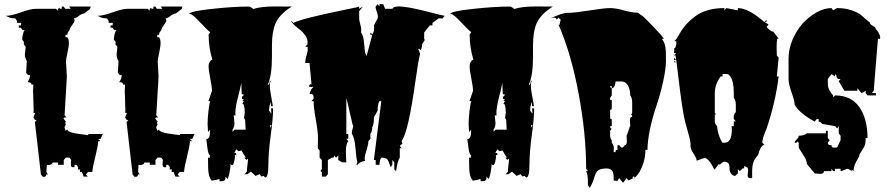

<svg xmlns="http://www.w3.org/2000/svg" viewBox="-20 -777 4248 919"><path d="M295.9 -483.4 299.8 -413.6V-407.2L289.1 -225.6L297.9 -214.8H288.6L283.7 -210.4L296.9 -192.4H292L294.9 -180.7L288.6 -168L293.9 -150.9L302.2 -157.2Q301.3 -142.1 374 -133.8Q399.4 -130.9 400.9 -129.9L403.8 -135.7H472.2L461.4 -112.3H450.2L460.4 -101.1H450.2Q448.7 -75.7 436.3 -27.3Q423.8 21 421.9 45.9H401.9L391.1 57.6L400.4 68.4H380.4L372.1 45.9H362.3L363.3 34.2H353L354 23.4L346.2 11.7H336.9L336.4 23.4H327.6Q319.3 23.4 319.3 9.5Q319.3 -4.4 320.8 -11.2L313 -22.5H294.9L285.2 -11.2V11.7H257.8L258.3 1H231.9Q230.5 12.7 210.4 12.7L204.1 11.7L202.1 45.9L209.5 57.6H201.7Q201.7 69.3 190.4 69.3L183.6 68.4L175.8 57.6L147 -192.4L155.8 -203.1H147.5L139.6 -214.8L148.9 -236.8H140.1L141.1 -250.5L138.2 -341.8Q138.2 -342.8 139.6 -372.1H130.9Q130.9 -383.8 111.8 -383.8Q123.5 -401.9 123.5 -414.6V-417.5H114.3L105 -428.7L108.4 -484.9Q99.1 -498.5 99.1 -517.6L103 -553.2L93.8 -564.5L94.7 -576.2L85.9 -587.9Q88.4 -621.6 98.1 -632.8H88.4L79.1 -644.5H69.8L70.3 -655.3H80.1L81.1 -667.5H61V-677.2L53.2 -689Q33.7 -689 23.4 -694.1Q13.2 -699.2 7.8 -701.2Q33.2 -701.2 80.6 -718Q127.9 -734.9 151.4 -734.9H248L257.3 -725.6V-734.9L266.6 -739.7L265.6 -734.9H274.9L275.9 -745.6H284.7L292 -734.9H318.4L311 -745.6H414.1L410.6 -733.9L382.3 -712.4Q372.1 -712.4 357.2 -700.7Q342.3 -689 333.5 -689L337.4 -681.2Q336.9 -672.4 325.4 -657.2Q314 -642.1 313 -632.8L303.7 -620.1L302.7 -610.4H293.9L293.5 -598.6H302.2Q309.6 -590.3 309.6 -572Q309.6 -553.7 302.7 -523.2Q295.9 -492.7 295.9 -483.4Z M734.9 -483.4 738.8 -413.6V-407.2L728 -225.6L736.8 -214.8H727.5L722.7 -210.4L735.8 -192.4H731L733.9 -180.7L727.5 -168L732.9 -150.9L741.2 -157.2Q740.2 -142.1 813 -133.8Q838.4 -130.9 839.8 -129.9L842.8 -135.7H911.1L900.4 -112.3H889.2L899.4 -101.1H889.2Q887.7 -75.7 875.2 -27.3Q862.8 21 860.8 45.9H840.8L830.1 57.6L839.4 68.4H819.3L811 45.9H801.3L802.2 34.2H792L793 23.4L785.2 11.7H775.9L775.4 23.4H766.6Q758.3 23.4 758.3 9.5Q758.3 -4.4 759.8 -11.2L752 -22.5H733.9L724.1 -11.2V11.7H696.8L697.3 1H670.9Q669.4 12.7 649.4 12.7L643.1 11.7L641.1 45.9L648.4 57.6H640.6Q640.6 69.3 629.4 69.3L622.6 68.4L614.7 57.6L585.9 -192.4L594.7 -203.1H586.4L578.6 -214.8L587.9 -236.8H579.1L580.1 -250.5L577.1 -341.8Q577.1 -342.8 578.6 -372.1H569.8Q569.8 -383.8 550.8 -383.8Q562.5 -401.9 562.5 -414.6V-417.5H553.2L543.9 -428.7L547.4 -484.9Q538.1 -498.5 538.1 -517.6L542 -553.2L532.7 -564.5L533.7 -576.2L524.9 -587.9Q527.3 -621.6 537.1 -632.8H527.3L518.1 -644.5H508.8L509.3 -655.3H519L520 -667.5H500V-677.2L492.2 -689Q472.7 -689 462.4 -694.1Q452.1 -699.2 446.8 -701.2Q472.2 -701.2 519.5 -718Q566.9 -734.9 590.3 -734.9H687L696.3 -725.6V-734.9L705.6 -739.7L704.6 -734.9H713.9L714.8 -745.6H723.6L731 -734.9H757.3L750 -745.6H853L849.6 -733.9L821.3 -712.4Q811 -712.4 796.1 -700.7Q781.2 -689 772.5 -689L776.4 -681.2Q775.9 -672.4 764.4 -657.2Q752.9 -642.1 752 -632.8L742.7 -620.1L741.7 -610.4H732.9L732.4 -598.6H741.2Q748.5 -590.3 748.5 -572Q748.5 -553.7 741.7 -523.2Q734.9 -492.7 734.9 -483.4Z M1281.7 -559.1V-506.8Q1281.7 -412.6 1261.2 -371.1Q1270.5 -371.1 1270.5 -382.3V-386.2L1279.3 -393.6Q1271.5 -385.7 1271.5 -366.9Q1271.5 -348.1 1278.6 -312Q1285.6 -275.9 1286.1 -269H1276.9V-288.1Q1268.1 -270.5 1268.1 -251.5V-246.6L1279.3 -232.9L1277.3 -258.3H1287.1V-254.4Q1287.1 -212.9 1275.9 -130.1Q1264.6 -47.4 1264.6 12Q1264.6 71.3 1249.5 73.2L1242.2 65.4L1230.5 67.4L1222.7 56.6L1201.2 65.9L1202.6 64.5L1181.2 44.4L1163.1 57.6L1151.4 56.6L1161.6 44.4Q1161.6 34.2 1164.3 13.7Q1167 -6.8 1167 -17.6L1158.2 -11.7L1149.4 -22.5H1157.2Q1145 -38.6 1136.2 -56.6L1121.6 -53.7L1110.4 -62.5L1101.6 -44.4H1110.4L1111.3 -33.7L1104 -35.2L1104.5 -26.9Q1104.5 -16.6 1100.3 -1.5Q1096.2 13.7 1091.1 13.7Q1085.9 13.7 1084 5.9Q1081.1 49.8 1070.3 79.6L1059.1 68.4V75.2Q1059.1 83 1053.7 86.9Q1046.9 90.8 1031.2 90.8L1030.3 79.6Q1016.1 84.5 993.7 87.9Q976.6 67.9 976.3 25.9Q976.1 -16.1 975.6 -22.5L983.4 -21.5L985.4 -33.7Q976.6 -36.1 972.4 -72Q968.3 -107.9 967.3 -111.3Q985.4 -111.3 985.4 -147.5V-156.2L975.6 -145.5L973.6 -183.1Q973.6 -206.1 977.3 -241.7Q981 -277.3 986.3 -293H977.5L994.6 -341.8Q994.6 -361.3 986.6 -400.4Q978.5 -439.5 978.5 -460.9Q978.5 -482.4 996.1 -492.2Q979 -547.4 978.5 -611.8L986.3 -623.5Q977.5 -627.4 939.2 -668.7Q900.9 -710 889.2 -710H886.2Q886.2 -722.7 991.2 -734.1Q1096.2 -745.6 1171.4 -745.6Q1178.7 -745.6 1191.9 -733.9Q1228.5 -746.1 1293.9 -746.1L1376.5 -745.6Q1316.4 -708 1297.9 -662.6Q1281.7 -624 1281.7 -559.1ZM1106.4 -235.8 1107.4 -224.6H1098.6L1102.1 -187Q1102.1 -168.9 1092.8 -156.2L1093.3 -145.5L1102.1 -156.2H1155.8L1153.3 -202.1L1147.9 -213.4L1151.4 -235.8Q1151.4 -281.2 1139.6 -281.2L1147.9 -293H1139.6L1147 -302.7H1138.7L1137.7 -314.9Q1146 -314.9 1146 -325.7H1137.2L1134.8 -380.4Q1132.3 -362.3 1119.4 -313.2Q1106.4 -264.2 1106.4 -235.8ZM1278.3 -177.2 1273.9 -179.2Q1272.9 -179.2 1272.9 -173.3V-165.5Q1272.9 -166.5 1280.3 -178.2Q1279.3 -177.2 1278.3 -177.2ZM1252.4 75.7 1247.6 73.2ZM1200.2 67.4Q1200.2 65.9 1201.2 65.9Z M1471.2 -372.1 1461.4 -475.6H1441.4V-484.9Q1441.4 -492.7 1447.3 -511.5Q1453.1 -530.3 1453.1 -539.8Q1453.1 -549.3 1452.1 -553.2H1441.4L1452.1 -565.4V-576.2Q1452.1 -592.8 1439.9 -609.4Q1427.7 -626 1413.1 -636.7Q1374 -666.5 1373 -678.2L1383.8 -667.5Q1431.2 -689.9 1631.8 -730.5Q1696.3 -743.2 1699.2 -745.6V-734.9L1717.3 -745.6L1699.2 -723.6V-689Q1699.2 -680.2 1704.1 -662.1Q1709 -644 1709 -635Q1709 -626 1708 -621.6Q1718.3 -606.9 1721.2 -583.3Q1724.1 -559.6 1725.8 -538.8Q1727.5 -518.1 1734.9 -509.3L1761.7 -610.4H1752.9V-621.6L1761.7 -612.8Q1770.5 -624 1770.5 -638.2Q1770.5 -652.3 1769.5 -655.3L1787.6 -689Q1788.6 -692.4 1788.6 -699.7Q1788.6 -707 1783.2 -721.7Q1777.8 -736.3 1777.8 -741.2L1778.3 -745.6L1787.6 -757.3L1796.4 -745.6V-757.3H1814L1823.2 -734.9H1857.9Q1862.8 -746.1 1887.9 -746.1Q1913.1 -746.1 1951.2 -738.5Q1989.3 -731 2037.8 -718.3Q2086.4 -705.6 2108.4 -701.2L2098.6 -689H2079.6L2049.8 -667.5V-655.3H2037.1L2010.3 -621.6V-587.9H2014.6L2000.5 -565.4Q2000.5 -556.2 1997.6 -545.9L1993.2 -538.1L1990.7 -537.6Q1988.8 -543.5 1986.3 -543.5Q1983.9 -543.5 1981.9 -543L1990.7 -519.5Q1981.9 -485.8 1968.3 -387.7Q1934.1 -143.6 1901.9 -101.1L1906.7 -90.3L1893.6 -79.1L1901.9 -67.4H1893.6V-22.5Q1881.8 -5.9 1876 42.5L1867.2 34.2V0L1857.9 -11.2V11.7L1850.1 23.4Q1847.2 17.1 1843.8 7.3Q1840.3 -2.4 1838.6 -6.3Q1836.9 -10.3 1833 -14.6Q1826.2 -22.5 1805.2 -22.5Q1796.4 -9.8 1796.4 11.7H1778.3V-11.2H1769.5L1805.2 -293H1796.4Q1787.6 -280.8 1787.6 -248L1769.5 -214.8V-209Q1769.5 -180.2 1761.7 -168.9Q1761.7 -147.9 1752.9 -135.7V-112.8L1743.2 -101.1Q1743.2 -85.9 1734.4 -58.1Q1725.6 -30.3 1725.6 -22Q1725.6 -13.7 1726.6 -6.8Q1703.6 -2.9 1690.9 11.7H1685.1L1690.9 0Q1685.5 -15.1 1681.6 -66.2Q1677.7 -117.2 1664.6 -135.7L1664.1 -140.6Q1664.1 -150.9 1670.9 -172.4Q1667.5 -177.7 1654.8 -236.1Q1642.1 -294.4 1637.7 -307.6V-135.7H1647V-112.8H1637.7L1647 -101.1Q1635.7 -87.9 1635.7 -55.2Q1635.7 -22.5 1637.7 0H1617.7L1599.1 -11.2V-32.7L1588.9 -22.5L1579.1 -32.7V-30.8Q1579.1 -27.8 1577.1 -24.7Q1575.2 -21.5 1574 -21.5Q1572.8 -21.5 1570.8 -23.4L1549.3 -11.2V56.6L1539.6 68.4H1520.5V45.9H1519Q1515.1 45.9 1515.1 40Q1515.1 34.2 1519 34.2H1520.5V-11.2L1509.8 -22.5V-56.6L1501 -67.4L1502 -114.7Q1502.4 -145 1491.7 -204.3Q1481 -263.7 1481 -293H1471.2L1481 -305.2V-310.1Q1481 -321.3 1477.1 -324.5Q1473.1 -327.6 1461.4 -327.6Q1468.3 -352.5 1481 -361.3H1461.4Q1459.5 -363.3 1459.5 -365.2Q1459.5 -368.2 1462.2 -371.1Q1464.8 -374 1467 -374Q1469.2 -374 1471.2 -372.1Z M2531.2 -559.1V-506.8Q2531.2 -412.6 2510.7 -371.1Q2520 -371.1 2520 -382.3V-386.2L2528.8 -393.6Q2521 -385.7 2521 -366.9Q2521 -348.1 2528.1 -312Q2535.2 -275.9 2535.6 -269H2526.4V-288.1Q2517.6 -270.5 2517.6 -251.5V-246.6L2528.8 -232.9L2526.9 -258.3H2536.6V-254.4Q2536.6 -212.9 2525.4 -130.1Q2514.2 -47.4 2514.2 12Q2514.2 71.3 2499 73.2L2491.7 65.4L2480 67.4L2472.2 56.6L2450.7 65.9L2452.1 64.5L2430.7 44.4L2412.6 57.6L2400.9 56.6L2411.1 44.4Q2411.1 34.2 2413.8 13.7Q2416.5 -6.8 2416.5 -17.6L2407.7 -11.7L2398.9 -22.5H2406.7Q2394.5 -38.6 2385.7 -56.6L2371.1 -53.7L2359.9 -62.5L2351.1 -44.4H2359.9L2360.8 -33.7L2353.5 -35.2L2354 -26.9Q2354 -16.6 2349.9 -1.5Q2345.7 13.7 2340.6 13.7Q2335.4 13.7 2333.5 5.9Q2330.6 49.8 2319.8 79.6L2308.6 68.4V75.2Q2308.6 83 2303.2 86.9Q2296.4 90.8 2280.8 90.8L2279.8 79.6Q2265.6 84.5 2243.2 87.9Q2226.1 67.9 2225.8 25.9Q2225.6 -16.1 2225.1 -22.5L2232.9 -21.5L2234.9 -33.7Q2226.1 -36.1 2221.9 -72Q2217.8 -107.9 2216.8 -111.3Q2234.9 -111.3 2234.9 -147.5V-156.2L2225.1 -145.5L2223.1 -183.1Q2223.1 -206.1 2226.8 -241.7Q2230.5 -277.3 2235.8 -293H2227.1L2244.1 -341.8Q2244.1 -361.3 2236.1 -400.4Q2228 -439.5 2228 -460.9Q2228 -482.4 2245.6 -492.2Q2228.5 -547.4 2228 -611.8L2235.8 -623.5Q2227.1 -627.4 2188.7 -668.7Q2150.4 -710 2138.7 -710H2135.7Q2135.7 -722.7 2240.7 -734.1Q2345.7 -745.6 2420.9 -745.6Q2428.2 -745.6 2441.4 -733.9Q2478 -746.1 2543.5 -746.1L2626 -745.6Q2565.9 -708 2547.4 -662.6Q2531.2 -624 2531.2 -559.1ZM2356 -235.8 2356.9 -224.6H2348.1L2351.6 -187Q2351.6 -168.9 2342.3 -156.2L2342.8 -145.5L2351.6 -156.2H2405.3L2402.8 -202.1L2397.5 -213.4L2400.9 -235.8Q2400.9 -281.2 2389.2 -281.2L2397.5 -293H2389.2L2396.5 -302.7H2388.2L2387.2 -314.9Q2395.5 -314.9 2395.5 -325.7H2386.7L2384.3 -380.4Q2381.8 -362.3 2368.9 -313.2Q2356 -264.2 2356 -235.8ZM2527.8 -177.2 2523.4 -179.2Q2522.5 -179.2 2522.5 -173.3V-165.5Q2522.5 -166.5 2529.8 -178.2Q2528.8 -177.2 2527.8 -177.2ZM2502 75.7 2497.1 73.2ZM2449.7 67.4Q2449.7 65.9 2450.7 65.9Z M2644 -683.1Q2644 -692.9 2628.4 -692.9H2617.2Q2628.4 -694.3 2653.3 -705.1Q2678.2 -715.8 2704.8 -715.8Q2731.4 -715.8 2802.2 -727.1Q2873 -738.3 2900.4 -738.3Q2927.7 -738.3 2965.8 -727.5Q3003.9 -716.8 3024.9 -716.8H3032.2L3050.8 -703.6Q3055.2 -703.6 3105 -651.6Q3154.8 -599.6 3157.2 -591.3H3147.5Q3165 -571.8 3167 -532.2Q3167.5 -521.5 3167.5 -484.4Q3167.5 -447.3 3153.8 -385.5Q3140.1 -323.7 3123.5 -275.4Q3080.1 -146 3079.1 -59.6H3069.3Q3069.3 -21.5 3055.7 15.1Q3042 51.8 3018.1 74.2L3014.6 65.4L3005.9 75.7H3011.7L2988.3 86.9L2979 75.7L2961.9 98.1L2943.8 75.7L2934.6 89.4L2917.5 86.9Q2917.5 52.2 2912.6 44.4Q2903.3 29.3 2884.5 29.3Q2865.7 29.3 2853.8 33.2Q2841.8 37.1 2835.9 45.9Q2830.1 54.7 2827.1 64.5Q2815.9 102.1 2803.2 122.1L2793.9 109.4V89.4Q2793.9 60.5 2785.6 42H2793.9L2785.6 30.8Q2785.6 -134.8 2749.8 -327.6Q2713.9 -520.5 2653.3 -659.2L2657.7 -657.2L2663.6 -682.1L2653.3 -692.9ZM2918 -68.8 2917.5 -48.8H2926.3Q2926.3 -56.2 2927.7 -57.9Q2929.2 -59.6 2935.5 -59.6V-82H2943.8L2953.1 -71.3H2961.9L2970.2 -82Q2980.5 -82 2980.5 -101.1L2979 -127.4Q2981 -130.4 2984.9 -142.1Q2994.6 -173.3 2996.6 -173.3L2995.1 -200.7Q2995.1 -218.3 3005.9 -218.3Q3005.9 -229.5 2999 -229.5Q3005.9 -231.4 3005.9 -240.7V-286.1Q3005.9 -308.6 2996.6 -320.3Q2996.6 -348.1 2985.8 -367.7Q2975.1 -387.2 2953.1 -387.2H2926.3Q2926.3 -376 2921.4 -365.2Q2916.5 -354.5 2908.2 -354.5V-365.2H2900.4Q2900.4 -361.3 2902.8 -357.9Q2905.3 -354.5 2908.2 -354.5V-320.3L2900.4 -308.6V-297.9H2908.2V-263.2Q2908.2 -254.4 2906.2 -252.9Q2904.3 -251.5 2900.4 -251.5V-218.3Q2900.4 -209.5 2902.3 -208.3Q2904.3 -207 2908.2 -207V-173.3H2900.4Q2900.4 -161.1 2908.2 -161.1L2900.4 -150.9V-127.4Q2900.4 -115.7 2908.2 -104.5V-93.8Q2918 -81.1 2918 -68.8ZM3014.6 75.7 3018.1 74.2 3021 75.7Z M3399.9 35.6Q3371.6 -21 3351.6 -21Q3350.6 -21 3314.5 -7.8Q3313.5 -22.5 3299.1 -42.7Q3284.7 -63 3284.7 -83H3285.6Q3285.6 -100.6 3275.9 -133.8Q3266.1 -167 3259.3 -193.8Q3252.4 -220.7 3243.9 -278.3Q3235.4 -335.9 3227.3 -405.5Q3219.2 -475.1 3213.4 -512.7L3210 -510.7L3206.5 -511.7L3216.3 -523.4H3206.5V-535.6H3208L3206.5 -546.9L3210.9 -545.9Q3217.3 -559.6 3217.3 -572.3L3216.3 -580.1H3207Q3213.9 -582.5 3230.5 -611.8Q3247.1 -641.1 3265.6 -661.4Q3284.2 -681.6 3307.1 -698.7Q3360.4 -738.3 3447.3 -738.3V-727.5L3456.5 -738.3L3511.7 -727.5V-738.3Q3562 -738.3 3638.7 -671.4L3648.4 -682.1L3649.4 -673.3L3640.6 -671.4L3658.7 -659.2L3649.4 -648.9Q3652.3 -642.6 3662.6 -634.3Q3672.9 -626 3679.2 -626H3681.2L3707 -591.8H3700.2Q3697.3 -579.1 3697.3 -551.3Q3697.3 -523.4 3698.2 -511.7L3707 -501L3698.2 -411.1H3707Q3691.4 -285.2 3649.4 -162.1Q3647.5 -156.7 3641.1 -141.6Q3628.9 -111.8 3628.9 -93.8L3638.7 -83Q3627.9 -83 3620.1 -67.6Q3612.3 -52.2 3609.9 -37.6Q3591.3 -16.1 3585.7 1Q3580.1 18.1 3580.1 44.4V75.7H3570.3Q3558.6 75.7 3558.6 62.5L3561 37.1Q3561 21 3541.5 18.6V29.3L3535.2 28.3L3521.5 42L3511.7 32.2V53.2L3498 65.4Q3483.4 62.5 3477.3 51Q3471.2 39.6 3471.7 27.8Q3473.1 -2.9 3447.3 -2.9Q3440.9 -2.9 3433.3 3.9Q3425.8 10.7 3424.1 10.7Q3422.4 10.7 3420.4 7.8ZM3447.3 -93.8Q3482.9 -93.8 3482.9 -157.2Q3482.9 -168 3481.9 -173.3H3492.2V-196.3H3502L3492.2 -207V-219.2Q3492.2 -230 3502 -240.7V-275.4Q3502 -297.9 3492.2 -308.6V-333.5Q3492.2 -389.6 3474.1 -413.1Q3466.3 -422.9 3455.6 -422.9H3438.5V-411.1H3429.2Q3401.4 -372.1 3401.4 -331.5V-240.7Q3401.4 -234.4 3407.2 -229.5H3401.4V-196.3Q3401.4 -183.6 3412.6 -173.3Q3412.6 -156.2 3420.7 -131.3Q3428.7 -106.4 3438.5 -93.8ZM3216.3 -489.7H3206.5V-501ZM3216.3 -479H3206.5L3208 -484.4Z M4021.5 -342.8 3994.6 -388.2 4003.4 -398.9Q3989.7 -398.9 3988.8 -401.4Q3986.8 -407.7 3979.5 -411.1H3986.8L3977.1 -422.4V-411.1L3960 -422.4L3942.4 -398.9V-376Q3942.4 -363.8 3944.8 -357.7Q3947.3 -351.6 3948.2 -348.6Q3949.2 -345.7 3952.6 -340.8Q3956.1 -335.9 3957 -334Q3961.4 -326.7 3967.8 -320.3V-311.5L3977.1 -320.3Q4054.2 -320.3 4093.3 -264.4Q4132.3 -208.5 4132.3 -116.2H4123.5Q4123.5 -89.4 4118.4 -79.1Q4113.3 -68.8 4105.7 -57.4Q4098.1 -45.9 4093.8 -37.6Q4093.8 -29.3 4086.9 -18.6Q4065.4 14.6 4065.4 42L4056.2 35.6V42Q4054.2 40 4046.9 35.4Q4039.6 30.8 4035.9 30.8Q4032.2 30.8 4021 36.4Q4009.8 42 4003.4 42V30.8H3977.1V42H3967.8L3960 30.8V42H3923.8Q3923.8 55.2 3905.8 55.2L3879.9 53.2L3841.8 7.8Q3841.8 -6.8 3832.5 -22.7Q3823.2 -38.6 3813.5 -53.5Q3803.7 -68.4 3803.2 -69.3V-93.8L3794.9 -100.1L3793 -93.8H3783.7Q3783.7 -100.6 3793.5 -109.9Q3803.2 -119.1 3803.2 -127.4Q3828.1 -127.4 3841.8 -138.7H3933.1V-150.9H3942.4V-116.2L3951.2 -106L3942.4 -93.8Q3942.4 -82 3956.5 -82H3960Q3960 -70.3 3970.7 -70.3L3986.8 -71.3L4003.4 -106V-127.4L3994.6 -138.7V-173.3L3986.8 -162.1L3977.1 -173.3L3915.5 -184.1Q3908.7 -193.8 3898.4 -194.8V-207H3889.2L3879.9 -194.8Q3807.6 -233.9 3783.7 -275.4Q3783.7 -293 3769 -334Q3754.4 -375 3754.4 -398.9V-497.1Q3754.4 -542 3773.4 -586.9Q3792.5 -631.8 3822 -664.6Q3851.6 -697.3 3888.4 -717.8Q3925.3 -738.3 3960 -738.3L3967.8 -727.5Q3983.9 -738.3 3986.8 -738.3Q4024.9 -738.3 4055.9 -727.8Q4086.9 -717.3 4101.8 -704.8Q4116.7 -692.4 4127.9 -681.9Q4139.2 -671.4 4142.6 -671.4Q4142.6 -661.1 4157.5 -653.6Q4172.4 -646 4172.4 -636.7Q4179.2 -632.3 4186 -618.9Q4192.9 -605.5 4192.9 -600.3Q4192.9 -595.2 4192.4 -591.3H4182.1L4162.1 -342.8L4152.8 -331.5H4172.4V-320.3H4132.3L4123.5 -331.5V-342.8Q4114.7 -335 4103 -331.5L4084 -354.5V-342.8Z"/></svg>

Font: Butcherman Caps
Style: Regular
Weight: 400
Version: Version 001.003